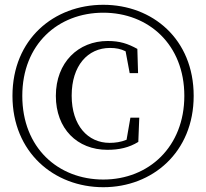

<svg xmlns="http://www.w3.org/2000/svg" viewBox="-20 -765 861 801"><path d="M411 16C616 16 788 -130 788 -365C788 -602 616 -745 411 -745C205 -745 32 -602 32 -365C32 -130 205 16 411 16ZM411 -16C222 -16 73 -149 73 -365C73 -580 222 -712 411 -712C600 -712 749 -579 749 -365C749 -153 601 -16 411 -16ZM428 -140C477 -140 518 -149 557 -173L561 -274H524L508 -182C484 -172 460 -169 437 -169C347 -169 279 -241 279 -366C279 -491 346 -565 439 -565C464 -565 484 -561 504 -551L521 -460H556L553 -561C513 -583 480 -594 429 -594C307 -594 213 -505 213 -365C213 -228 302 -140 428 -140Z"/></svg>

Font: Harano Aji Mincho TW
Style: Regular
Weight: 400
Foundry: Masamichi Hosoda
Version: HaranoAjiMinchoTW-Regular version 20230610;ttx 4.39.4